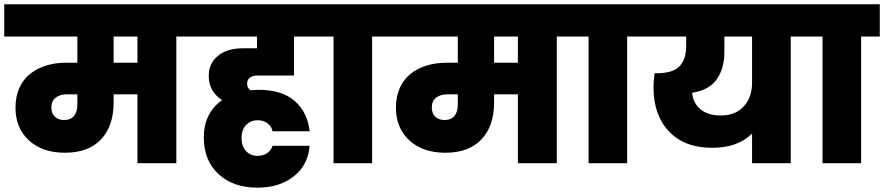

<svg xmlns="http://www.w3.org/2000/svg" viewBox="-34 -760 4117 894"><path d="M264.2 -201.2Q295.4 -201.2 310.8 -220.5Q326.2 -239.7 326.2 -272.9V-320.8H277.8Q244.6 -320.8 224.9 -304.9Q205.1 -289.1 205.1 -259.8Q205.1 -231.4 221.7 -216.3Q238.3 -201.2 264.2 -201.2ZM606 -467.8V-589.8H495.1V-467.8ZM-14.2 -589.8V-740.2H875V-589.8H787.1V0H606V-320.8H495.1V-283.2Q495.1 -173.3 436.5 -111.1Q377.9 -48.8 268.1 -48.8Q163.6 -48.8 100.8 -106.2Q38.1 -163.6 38.1 -258.8Q38.1 -311 56.6 -351.6Q75.2 -392.1 107.7 -417.2Q140.1 -442.4 181.9 -455.1Q223.6 -467.8 272 -467.8H326.2V-589.8Z M1407.7 -81.1Q1400.4 8.8 1333.7 61.3Q1267.1 113.8 1165 113.8Q1051.8 113.8 983.4 50.5Q915 -12.7 915 -120.1Q915 -232.9 1000 -293.9Q938 -334 938 -407.2Q938 -464.8 980.7 -500Q1023.4 -535.2 1098.6 -535.2H1162.6V-589.8H846.7V-740.2H1459V-589.8H1335V-408.2H1165Q1143.6 -408.2 1130.1 -398.9Q1116.7 -389.6 1116.7 -370.1Q1116.7 -349.6 1132.8 -339.8Q1157.2 -341.8 1169.9 -341.8Q1278.8 -341.8 1338.4 -289.6Q1397.9 -237.3 1407.7 -148.9H1234.9Q1231 -170.4 1212.4 -185.3Q1193.8 -200.2 1165 -200.2Q1134.3 -200.2 1112.5 -178.5Q1090.8 -156.7 1090.8 -118.2Q1090.8 -77.6 1112.3 -55.9Q1133.8 -34.2 1165 -34.2Q1191.9 -34.2 1210.7 -47.6Q1229.5 -61 1234.9 -81.1Z M1519 0V-589.8H1430.7V-740.2H1785.6V-589.8H1698.7V0Z M2035.6 -201.2Q2066.9 -201.2 2082.3 -220.5Q2097.7 -239.7 2097.7 -272.9V-320.8H2049.3Q2016.1 -320.8 1996.3 -304.9Q1976.6 -289.1 1976.6 -259.8Q1976.6 -231.4 1993.2 -216.3Q2009.8 -201.2 2035.6 -201.2ZM2377.4 -467.8V-589.8H2266.6V-467.8ZM1757.3 -589.8V-740.2H2646.5V-589.8H2558.6V0H2377.4V-320.8H2266.6V-283.2Q2266.6 -173.3 2208 -111.1Q2149.4 -48.8 2039.6 -48.8Q1935.1 -48.8 1872.3 -106.2Q1809.6 -163.6 1809.6 -258.8Q1809.6 -311 1828.1 -351.6Q1846.7 -392.1 1879.2 -417.2Q1911.6 -442.4 1953.4 -455.1Q1995.1 -467.8 2043.5 -467.8H2097.7V-589.8Z M2706.5 0V-589.8H2618.2V-740.2H2973.1V-589.8H2886.2V0Z M3321.8 -222.2Q3390.6 -222.2 3429.2 -264.6Q3467.8 -307.1 3467.8 -374V-589.8H3338.9V-519Q3338.9 -441.4 3303.5 -390.9Q3268.1 -340.3 3189 -328.1Q3191.9 -281.7 3226.8 -252Q3261.7 -222.2 3321.8 -222.2ZM2944.8 -589.8V-740.2H3735.8V-589.8H3647.9V0H3467.8V-138.2Q3401.4 -71.8 3282.2 -71.8Q3153.3 -71.8 3081.1 -147.9Q3008.8 -224.1 3008.8 -354Q3008.8 -378.9 3014.2 -418.9H3022.9Q3064.5 -418.9 3092.3 -428.5Q3120.1 -438 3134.8 -456.8Q3149.4 -475.6 3155.3 -498Q3161.1 -520.5 3161.1 -551.8V-589.8Z M3795.9 0V-589.8H3707.5V-740.2H4062.5V-589.8H3975.6V0Z"/></svg>

Font: Poppins ExtraBold
Style: Regular
Weight: 800
Designer: Ninad Kale (Devanagari), Jonny Pinhorn (Latin)
Foundry: Indian Type Foundry
Version: Version 3.200;PS 1.000;hotconv 16.6.54;makeotf.lib2.5.65590